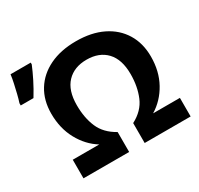

<svg xmlns="http://www.w3.org/2000/svg" viewBox="-157 -942 1178 1136"><g transform="rotate(-30 432.5 -374.5)"><path d="M472 -599Q387 -599 337.5 -547Q288 -495 288 -394Q288 -308 316 -242.5Q344 -177 418 -136V0H106V-127H287Q217 -170 174.5 -248Q132 -326 132 -426Q132 -517 173.5 -584Q215 -651 291.5 -688Q368 -725 472 -725Q577 -725 653 -688Q729 -651 770.5 -583.5Q812 -516 812 -425Q812 -325 769.5 -248Q727 -171 655 -127H838V0H524V-136Q599 -175 627.5 -242.5Q656 -310 656 -395Q656 -495 607 -547Q558 -599 472 -599ZM0 -559V-574Q8 -598 15.5 -629Q23 -660 30 -692Q37 -724 40 -749H178V-737Q162 -698 139 -652Q116 -606 87 -559Z"/></g></svg>

Font: Noto IKEA Latin
Style: Bold
Weight: 700
Designer: Monotype Design Team
Foundry: Monotype Imaging Inc.
Version: Version 1.0